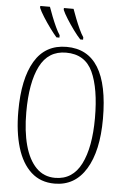

<svg xmlns="http://www.w3.org/2000/svg" viewBox="-62 -975 667 1028"><g transform="rotate(5 272.0 -460.5)"><path d="M271 10Q195 10 144.5 -36Q94 -82 69 -165Q44 -248 44 -359Q44 -534 101 -629.5Q158 -725 272 -725Q499 -725 499 -358Q499 -185 439.5 -87.5Q380 10 271 10ZM271 -21Q365 -21 410.5 -111Q456 -201 456 -358Q456 -517 415 -605.5Q374 -694 272 -694Q176 -694 131.5 -605.5Q87 -517 87 -358Q87 -256 107.5 -180.5Q128 -105 169 -63Q210 -21 271 -21ZM341 -771Q324 -789 303.5 -817Q283 -845 265 -873.5Q247 -902 239 -921V-931H291Q299 -908 310 -880Q321 -852 333 -826Q345 -800 356 -784V-771ZM213 -771Q197 -789 176.5 -817Q156 -845 138 -873.5Q120 -902 112 -921V-931H164Q172 -908 183 -880Q194 -852 206 -826Q218 -800 229 -784V-771Z"/></g></svg>

Font: Noto Serif ExtraCondensed ExtraLight
Style: Regular
Weight: 200
Width: 2
Designer: Monotype Design Team
Foundry: Monotype Imaging Inc.
Version: Version 2.015